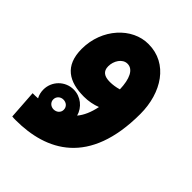

<svg xmlns="http://www.w3.org/2000/svg" viewBox="-204 -502 921 921"><g transform="rotate(45 256.5 -41.5)"><path d="M66 313C274 313 468 217 468 -131C468 -275 391 -396 259 -396C148 -397 48 -290 48 -153C48 -38 117 2 218 2C248 2 278 -4 304 -14C295 30 280 64 259 89C247 45 207 12 159 12C102 12 56 58 56 115C56 132 60 149 68 163C56 164 44 164 32 164L42 312C53 313 56 313 66 313ZM197 -184C197 -220 220 -258 254 -258C293 -258 313 -213 315 -145C295 -139 274 -136 256 -136C218 -136 197 -150 197 -184ZM158 148C139 148 123 134 123 115C123 95 139 81 158 81C178 81 194 94 194 115C194 134 178 148 158 148Z"/></g></svg>

Font: Noto Sans Arabic ExtBd
Style: Regular
Weight: 800
Designer: Monotype Design Team, Nadine Chahine, Nizar Qandah and Khaled Hosny
Foundry: Monotype Imaging Inc.
Version: Version 2.012